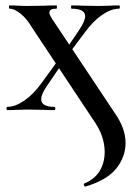

<svg xmlns="http://www.w3.org/2000/svg" viewBox="-20 -406 483 708"><path d="M290 271Q329 255 347.5 224.5Q366 194 366 154Q366 127 356.5 97.5Q347 68 320 30L99 -303Q79 -337 56 -355.5Q33 -374 15 -374Q13 -374 13 -380Q13 -386 15 -386Q36 -386 46 -385L77 -384L144 -385Q160 -386 188 -386Q190 -386 190 -380Q190 -374 188 -374Q162 -374 162 -360Q162 -352 173 -335L404 12Q443 68 443 121Q443 172 409 215Q375 258 295 282Q292 283 290 278Q288 273 290 271ZM7 -12Q36 -12 69.5 -35Q103 -58 132 -98L203 -196L217 -183L155 -92Q132 -60 132 -40Q132 -12 181 -12Q184 -12 184 -6Q184 0 181 0Q154 0 141 -1L81 -2L41 -1Q31 0 7 0Q4 0 4 -6Q4 -12 7 -12ZM210 -204 271 -294Q294 -328 294 -346Q294 -374 244 -374Q242 -374 242 -380Q242 -386 244 -386Q271 -386 285 -385L345 -384L385 -385Q395 -386 419 -386Q422 -386 422 -380Q422 -374 419 -374Q390 -374 356.5 -351Q323 -328 294 -288L222 -192Z"/></svg>

Font: Cormorant Infant SemiBold
Style: Regular
Weight: 600
Designer: Christian Thalmann (Catharsis Fonts)
Foundry: Catharsis Fonts
Version: Version 4.000